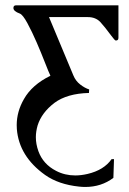

<svg xmlns="http://www.w3.org/2000/svg" viewBox="-20 -706 498 740"><path d="M174.3 -414.1Q168 -427.2 153.3 -464.8Q138.7 -502.4 121.1 -543Q103.5 -583.5 85.7 -616.5Q67.9 -649.4 56.2 -653.8Q31.7 -662.6 31.7 -675.3Q31.7 -685.5 42 -685.5H436.5V-560.1Q436.5 -549.8 426.3 -549.8Q422.4 -549.8 408.2 -569.3Q383.8 -602.5 366.2 -621.6Q348.1 -640.1 318.8 -640.1H168.9L262.7 -415.5Q271.5 -394 289.1 -380.4Q306.6 -366.7 323.7 -361.3L322.8 -347.7Q238.8 -345.7 189.9 -309.6Q140.6 -272 125 -222.7Q118.2 -198.7 118.2 -177.2Q118.2 -150.9 127.9 -123.5Q146 -73.2 196.3 -47.4Q230 -29.8 270 -29.8Q292.5 -29.8 317.4 -35.6Q380.4 -50.3 410.2 -92.8H419.4L417 -20.5Q370.6 14.6 308.6 14.6Q296.9 14.6 284.7 13.2Q205.6 4.9 153.8 -31.7Q53.2 -103.5 44.9 -209Q44.9 -212.4 44.7 -216.1Q44.4 -219.7 44.4 -223.6Q44.4 -275.9 72.3 -324.2Q103 -378.9 174.3 -414.1Z"/></svg>

Font: Caudex
Style: Regular
Weight: 400
Version: Version 1.04